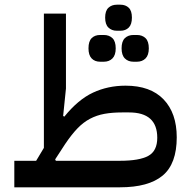

<svg xmlns="http://www.w3.org/2000/svg" viewBox="-20 -798 813 818"><path d="M41 -113H134L167 -168V-740H261V-421L249 -304L254 -301Q313 -374 376.5 -403.5Q440 -433 515 -433Q621 -433 677 -374.5Q733 -316 733 -213Q733 -100 673 -50Q613 0 491 0H41ZM215 -119 218 -113H491Q574 -113 612 -134Q650 -155 650 -211Q650 -319 530 -319H500Q458 -319 425 -313Q392 -307 363.5 -292Q335 -277 310 -251Q285 -225 258 -185ZM549 -535Q526 -535 512 -549Q498 -563 498 -592Q498 -622 512 -635.5Q526 -649 549 -649H563Q586 -649 600 -635.5Q614 -622 614 -592Q614 -563 600 -549Q586 -535 563 -535ZM407 -535Q384 -535 370.5 -549Q357 -563 357 -592Q357 -622 370.5 -635.5Q384 -649 407 -649H422Q445 -649 459 -635.5Q473 -622 473 -592Q473 -563 459 -549Q445 -535 422 -535ZM478 -667Q456 -667 442 -680.5Q428 -694 428 -723Q428 -752 442 -765Q456 -778 478 -778H493Q515 -778 528.5 -765Q542 -752 542 -723Q542 -694 528.5 -680.5Q515 -667 493 -667Z"/></svg>

Font: IBM Plex Sans Arabic Medium
Style: Regular
Weight: 500
Designer: Mike Abbink, Paul van der Laan, Pieter van Rosmalen, Wael Morcos, Khajak Apelian
Foundry: Bold Monday
Version: Version 1.1